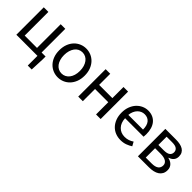

<svg xmlns="http://www.w3.org/2000/svg" viewBox="143 -1526 2688 2688"><g transform="rotate(45 1487.0 -182.0)"><path d="M92 -543H183V-74H427V-543H518V-74H597V-17L588 192H510V0H92Z M922 13Q872 13 826.5 -6Q781 -25 746 -61.5Q711 -98 690.5 -151Q670 -204 670 -271Q670 -339 690.5 -392Q711 -445 746 -481.5Q781 -518 826.5 -537Q872 -556 922 -556Q972 -556 1017.5 -537Q1063 -518 1098 -481.5Q1133 -445 1153.5 -392Q1174 -339 1174 -271Q1174 -204 1153.5 -151Q1133 -98 1098 -61.5Q1063 -25 1017.5 -6Q972 13 922 13ZM922 -63Q957 -63 986 -78Q1015 -93 1036 -120Q1057 -147 1068.5 -185.5Q1080 -224 1080 -271Q1080 -318 1068.5 -356.5Q1057 -395 1036 -423Q1015 -451 986 -466Q957 -481 922 -481Q887 -481 858 -466Q829 -451 808.5 -423Q788 -395 776.5 -356.5Q765 -318 765 -271Q765 -224 776.5 -185.5Q788 -147 808.5 -120Q829 -93 858 -78Q887 -63 922 -63Z M1408 -543V-323H1670V-543H1761V0H1670V-242H1408V0H1317V-543Z M2164 13Q2110 13 2062.5 -6Q2015 -25 1980 -61.5Q1945 -98 1924.5 -151Q1904 -204 1904 -271Q1904 -337 1924.5 -390Q1945 -443 1979 -479.5Q2013 -516 2057.5 -536Q2102 -556 2149 -556Q2201 -556 2241 -538Q2281 -520 2308.5 -487Q2336 -454 2350 -407Q2364 -360 2364 -302Q2364 -270 2361 -250H1995Q1999 -162 2048 -111Q2097 -60 2175 -60Q2216 -60 2248.5 -71.5Q2281 -83 2311 -103L2344 -43Q2309 -20 2264.5 -3.5Q2220 13 2164 13ZM2285 -315Q2285 -398 2249.5 -441Q2214 -484 2150 -484Q2121 -484 2094.5 -472.5Q2068 -461 2047 -439.5Q2026 -418 2012 -386.5Q1998 -355 1994 -315Z M2499 -543H2708Q2753 -543 2789.5 -535.5Q2826 -528 2852.5 -511.5Q2879 -495 2893.5 -468.5Q2908 -442 2908 -405Q2908 -360 2883.5 -331Q2859 -302 2817 -290V-285Q2840 -280 2860.5 -270Q2881 -260 2897 -244Q2913 -228 2922 -206.5Q2931 -185 2931 -156Q2931 -115 2915 -85.5Q2899 -56 2870.5 -37Q2842 -18 2802.5 -9Q2763 0 2716 0H2499ZM2589 -65H2706Q2775 -65 2808 -90Q2841 -115 2841 -161Q2841 -202 2805.5 -226Q2770 -250 2700 -250H2589ZM2589 -478V-315H2692Q2761 -315 2789.5 -337Q2818 -359 2818 -397Q2818 -435 2790 -456.5Q2762 -478 2698 -478Z"/></g></svg>

Font: Kinto Sans
Style: Regular
Weight: 400
Designer: Authors: Ryoko NISHIZUKA  (kana & ideographs); Paul D. Hunt (Latin, Greek & Cyrillic); Wenlong ZHANG  (bopomofo); Sandol
Foundry: Adobe Systems Incorporated, ookami Inc.
Version: Version 0.001